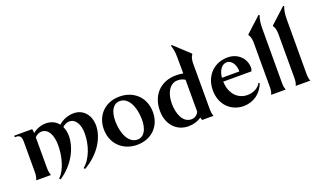

<svg xmlns="http://www.w3.org/2000/svg" viewBox="-86 -1341 3240 1939"><g transform="rotate(-20 1534.5 -371.0)"><path d="M557 47 567 61C741 -38 822 -193 822 -314C822 -425 755 -508 650 -508C591 -508 528 -485 486 -445C455 -485 408 -508 350 -508C298 -508 247 -488 208 -456C207 -471 206 -487 203 -500H10V-483H28C63 -483 80 -461 80 -413V-94C80 -49 76 -27 64 0H223C213 -24 209 -48 209 -89V-410C229 -431 255 -445 282 -445C357 -445 394 -363 394 -257C394 -138 357 -2 288 62L299 75C443 -18 528 -174 528 -310C528 -348 520 -383 506 -412C526 -432 553 -445 581 -445C648 -445 687 -375 687 -279C687 -159 643 -23 557 47Z M1148 12C1302 12 1408 -95 1408 -245C1408 -399 1300 -508 1142 -508C988 -508 882 -401 882 -251C882 -97 991 12 1148 12ZM1167 -37C1080 -37 1022 -139 1019 -285C1018 -397 1059 -464 1131 -464C1216 -465 1275 -364 1278 -218C1279 -106 1238 -37 1167 -37Z M1828 -680 1829 -507C1803 -512 1777 -514 1753 -514C1581 -514 1478 -396 1478 -233C1478 -82 1572 13 1698 13C1751 13 1800 -2 1838 -29C1841 -18 1844 -8 1847 0H1970C1961 -22 1957 -43 1957 -80V-572C1959 -612 1965 -636 1981 -657V-665L1817 -817L1808 -811C1823 -767 1828 -731 1828 -680ZM1616 -260C1616 -379 1669 -459 1747 -461C1775 -462 1804 -455 1829 -439V-96C1813 -61 1783 -43 1750 -43C1657 -43 1616 -151 1616 -260Z M2292 12C2394 12 2485 -48 2521 -152L2510 -158C2485 -108 2427 -80 2365 -80C2267 -80 2185 -154 2180 -291H2483L2492 -317C2497 -426 2414 -506 2304 -506C2153 -506 2051 -395 2051 -244C2051 -84 2161 12 2292 12ZM2181 -332C2188 -406 2224 -463 2280 -463C2328 -463 2370 -407 2368 -332Z M2589 0H2746C2737 -22 2733 -43 2733 -80L2734 -666C2735 -717 2739 -753 2755 -797L2746 -803L2581 -652V-644C2597 -623 2602 -599 2604 -559V-84C2604 -44 2600 -24 2589 0Z M2853 0H3010C3001 -22 2997 -43 2997 -80L2998 -666C2999 -717 3003 -753 3019 -797L3010 -803L2845 -652V-644C2861 -623 2866 -599 2868 -559V-84C2868 -44 2864 -24 2853 0Z"/></g></svg>

Font: Sinistre
Style: Bold
Weight: 700
Designer: Jules Durand
Foundry: Collletttivo
Version: Version 69.420;Glyphs 3.2 (3217)